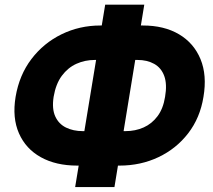

<svg xmlns="http://www.w3.org/2000/svg" viewBox="-20 -760 900 811"><path d="M404.3 -652.3H583.5Q673.3 -652.3 736.1 -615.2Q798.8 -578.1 826.9 -510.3Q855 -442.4 839.4 -350.6Q825.2 -262.2 774.9 -197Q724.6 -131.8 649.4 -96.2Q574.2 -60.5 484.9 -60.5H306.2Q216.3 -60.5 152.6 -95.9Q88.9 -131.3 60.1 -196.8Q31.2 -262.2 45.9 -351.1Q61.5 -443.4 112.8 -510.7Q164.1 -578.1 240 -615.2Q315.9 -652.3 404.3 -652.3ZM380.4 -506.8Q338.9 -506.8 302.7 -490.5Q266.6 -474.1 241.2 -439.9Q215.8 -405.8 206.5 -351.1Q198.7 -300.3 213.4 -268.3Q228 -236.3 258.8 -221.2Q289.6 -206.1 329.6 -206.1H509.8Q551.8 -206.1 586.7 -221.7Q621.6 -237.3 645.5 -269.3Q669.4 -301.3 677.2 -350.6Q686.5 -404.3 673.8 -439Q661.1 -473.6 631.3 -490.2Q601.6 -506.8 560.5 -506.8ZM589.4 -740.2 463.4 30.3H297.4L424.3 -740.2Z"/></svg>

Font: Inter Tight ExtraBold
Style: Italic
Weight: 800
Italic angle: -9.39999°
Designer: Rasmus Andersson
Foundry: rsms
Version: Version 3.004